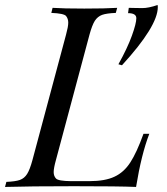

<svg xmlns="http://www.w3.org/2000/svg" viewBox="-55 -739 661 759"><path d="M-35.2 0 -29.8 -20Q6.3 -21.5 23.9 -27.8Q41.5 -34.2 52.2 -51.3Q63 -68.4 73.2 -106L206.1 -602.1Q214.8 -633.8 214.8 -649.4Q214.8 -665 206.1 -675.8Q197.3 -686 147.9 -688L152.8 -708Q195.3 -705.1 278.3 -705.1Q361.3 -705.1 408.2 -708L402.8 -688Q366.2 -686.5 348.6 -680.2Q331.1 -673.8 319.8 -656.7Q309.1 -639.6 298.8 -602.1L166 -106Q157.2 -74.2 157.2 -58.6Q157.2 -43 166.5 -33.2Q175.8 -23.4 225.1 -22.9H297.9Q360.4 -22.9 397.5 -40.5Q434.6 -57.6 460 -96.7Q485.4 -135.7 512.2 -210H535.2Q503.9 -128.9 482.9 0Q415 -2.9 238.3 -2.9Q61.5 -2.9 -35.2 0ZM483.9 -667Q483.9 -687 451.2 -687L454.1 -708L476.6 -707.5Q483.4 -707 507.8 -707Q532.2 -707 567.9 -719.2Q568.8 -716.8 568.8 -710.9Q568.8 -635.7 427.2 -481L413.1 -484.9Q448.7 -548.8 466.3 -597.7Q483.9 -646.5 483.9 -667Z"/></svg>

Font: PlayfairDisplaySC-Italic
Style: Italic
Weight: 400
Italic angle: -14°
Designer: Claus Eggers Sørensen
Foundry: Claus Eggers Sørensen
Version: Version 1.004;PS 001.004;hotconv 1.0.70;makeotf.lib2.5.58329